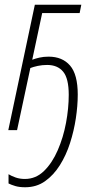

<svg xmlns="http://www.w3.org/2000/svg" viewBox="-20 -549 412 810"><path d="M86 241Q62 241 45 236Q28 231 16 225V186Q29 194 46.5 200Q64 206 85 206Q131 206 165.5 172.5Q200 139 223.5 85Q247 31 258.5 -30.5Q270 -92 270 -149Q270 -218 246.5 -246.5Q223 -275 179 -275Q158 -275 139.5 -271Q121 -267 108 -262L52 0H15L127 -529H323L316 -494H158L116 -297Q129 -302 146.5 -306Q164 -310 185 -310Q243 -310 275.5 -272.5Q308 -235 308 -150Q308 -103 300 -50Q292 3 275.5 54.5Q259 106 232.5 148Q206 190 170 215.5Q134 241 86 241Z"/></svg>

Font: Noto Sans Condensed ExtraLight
Style: Italic
Weight: 200
Width: 3
Italic angle: -12°
Designer: Monotype Design Team
Foundry: Monotype Imaging Inc.
Version: Version 2.013; ttfautohint (v1.8.4.7-5d5b)